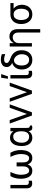

<svg xmlns="http://www.w3.org/2000/svg" viewBox="1835 -2640 1009 4720"><g transform="rotate(-90 2340.0 -279.5)"><path d="M71 -528.4H154.8V-134.9Q154.8 -96.6 174.9 -85.9Q195 -75.3 217.3 -75.3Q228 -75.3 240.6 -77.8Q253.2 -80.3 258.5 -82.4V-2.8Q247.9 0.4 230.5 3.7Q213.1 7.1 187.5 7.1Q137.4 7.1 104.2 -24.5Q71 -56.1 71 -134.9Z M371.4 -528.4H473.7Q445 -467.7 425.1 -404.8Q405.2 -342 404.1 -277Q404.1 -220.2 413.9 -172.8Q423.7 -125.4 445.8 -96.8Q468 -68.2 505 -68.2Q549.7 -68.2 579.9 -104.9Q610.1 -141.7 610.1 -230.1V-376.4H708.1V-230.1Q708.1 -141.7 737.6 -104.9Q767 -68.2 811.8 -68.2Q849.4 -68.2 871.8 -96.4Q894.2 -124.6 904.1 -172.1Q914.1 -219.5 914.1 -277Q911.9 -342 892.4 -404.8Q872.9 -467.7 843 -528.4H945.3Q971.9 -483.7 992 -420.3Q1012.1 -356.9 1012.1 -277Q1012.1 -220.5 1001.8 -169Q991.5 -117.5 968.4 -77.1Q945.3 -36.6 907.8 -13.3Q870.4 9.9 816.1 9.9Q699.6 9.9 658.4 -105.5Q617.9 9.9 500.7 9.9Q446.7 9.9 409.6 -13.3Q372.5 -36.6 349.6 -77.1Q326.7 -117.5 316.4 -169Q306.1 -220.5 306.1 -277Q306.1 -356.9 325.5 -420.3Q344.8 -483.7 371.4 -528.4Z M1110.1 -244.3V-254.3Q1110.1 -337.4 1133.7 -401.5Q1157.3 -465.6 1203.3 -502Q1249.3 -538.4 1316.1 -538.4Q1370.7 -538.4 1409.8 -515.6Q1448.9 -492.9 1473.7 -451V-528.4H1556.1V-123.6Q1556.1 -79.9 1567.1 -66.2Q1578.1 -52.6 1593 -52.6Q1600.1 -52.6 1608.7 -55.4L1620 -7.1Q1604 4.6 1588.8 7.3Q1573.5 9.9 1557.5 9.9Q1520.6 9.9 1501.8 -11.9Q1483 -33.7 1476.9 -83.1Q1452.1 -38.4 1412.3 -14.2Q1372.5 9.9 1316.1 9.9Q1250 9.9 1204 -22.9Q1158 -55.8 1134.1 -113.1Q1110.1 -170.5 1110.1 -244.3ZM1192.5 -254.3V-244.3Q1192.5 -168.7 1231.7 -118.4Q1271 -68.2 1340.2 -68.2Q1379.3 -68.2 1405 -84.9Q1430.8 -101.6 1445.8 -128.4Q1460.9 -155.2 1467.3 -186.6Q1473.7 -218 1473.7 -247.2V-271.3Q1473.7 -301.1 1467.5 -334Q1461.3 -366.8 1446.6 -395.6Q1431.8 -424.4 1406.2 -442.3Q1380.7 -460.2 1341.6 -460.2Q1293.3 -460.2 1260.1 -432.7Q1226.9 -405.2 1209.7 -358.5Q1192.5 -311.8 1192.5 -254.3Z M2135.7 -545.5 1939.6 0H1860.1L1664.1 -545.5H1749.3L1897 -129.3H1902.7L2050.4 -545.5Z M2669.7 -545.5 2473.7 0H2394.2L2198.2 -545.5H2283.4L2431.1 -129.3H2436.8L2584.5 -545.5Z M2772 -528.4H2855.8V-134.9Q2855.8 -96.6 2875.9 -85.9Q2896 -75.3 2918.3 -75.3Q2929 -75.3 2941.6 -77.8Q2954.2 -80.3 2959.5 -82.4V-2.8Q2948.9 0.4 2931.5 3.7Q2914.1 7.1 2888.5 7.1Q2838.4 7.1 2805.2 -24.5Q2772 -56.1 2772 -134.9ZM2764.9 -589.5 2789.1 -755.7H2880L2823.2 -589.5Z M3051.8 -617.9Q3051.8 -686.1 3101.2 -725.1Q3150.6 -764.2 3237.9 -764.2Q3276.3 -764.2 3306.6 -757.8Q3337 -751.4 3370 -738.6V-654.8Q3348.7 -663.4 3311.8 -673.3Q3274.9 -683.2 3236.5 -683.2Q3196 -683.2 3173.7 -666.4Q3151.3 -649.5 3151.3 -620.7Q3151.3 -602.6 3171.7 -579.2Q3192.1 -555.8 3259.2 -531.2Q3465.2 -459.2 3465.2 -258.5V-248.6Q3465.2 -175.4 3437 -116.8Q3408.7 -58.2 3356 -24.1Q3303.3 9.9 3229.4 9.9Q3154.1 9.9 3101 -24.1Q3047.9 -58.2 3020.1 -116.8Q2992.2 -175.4 2992.2 -248.6V-258.5Q2992.2 -315.3 3013.8 -362.6Q3035.5 -409.8 3071.7 -441.8Q3108 -473.7 3151.3 -484.4V-487.2Q3105.5 -505.3 3078.7 -539.2Q3051.8 -573.2 3051.8 -617.9ZM3090.2 -258.5V-248.6Q3090.2 -199.6 3104.9 -158.6Q3119.7 -117.5 3150.4 -92.9Q3181.1 -68.2 3229.4 -68.2Q3277 -68.2 3307.5 -92.9Q3338.1 -117.5 3352.6 -158.6Q3367.2 -199.6 3367.2 -248.6V-258.5Q3367.2 -298.3 3350.1 -337.2Q3333.1 -376.1 3302.2 -404.7Q3271.3 -433.2 3229.4 -441.8Q3181.1 -441.8 3150.4 -416.4Q3119.7 -391 3104.9 -349.3Q3090.2 -307.5 3090.2 -258.5Z M3640.3 -322.4V0H3556.5V-545.5H3640.3V-453.1H3646Q3665.1 -494.7 3705.6 -523.6Q3746.1 -552.6 3807.9 -552.6Q3884.6 -552.6 3934.3 -501.8Q3984 -451 3984 -346.6V204.5H3900.2V-340.9Q3900.2 -400.6 3866.7 -436.1Q3833.1 -471.6 3780.9 -471.6Q3749.6 -471.6 3717.2 -455.6Q3684.7 -439.6 3662.5 -406.6Q3640.3 -373.6 3640.3 -322.4Z M4110.4 -258.5V-269.9Q4110.4 -343 4138.7 -401.6Q4166.9 -460.2 4219.6 -494.3Q4272.4 -528.4 4346.2 -528.4H4624.6V-450.3H4489Q4534.8 -415.5 4559.1 -364Q4583.5 -312.5 4583.5 -248.6V-238.6Q4583.5 -174.7 4555.6 -117.9Q4527.7 -61.1 4475 -25.6Q4422.2 9.9 4347.7 9.9Q4273.1 9.9 4220 -25.6Q4166.9 -61.1 4138.7 -121.8Q4110.4 -182.5 4110.4 -258.5ZM4208.5 -269.9V-258.5Q4208.5 -207.4 4222.8 -164.1Q4237.2 -120.7 4267.9 -94.5Q4298.7 -68.2 4347.7 -68.2Q4396 -68.2 4426.3 -94.5Q4456.7 -120.7 4471.1 -164.1Q4485.4 -207.4 4485.4 -258.5V-269.9Q4485.4 -318.2 4471.1 -359.2Q4456.7 -400.2 4426 -425.2Q4395.2 -450.3 4346.2 -450.3Q4297.9 -450.3 4267.6 -425.2Q4237.2 -400.2 4222.8 -359.2Q4208.5 -318.2 4208.5 -269.9Z"/></g></svg>

Font: Inter UI
Style: Regular
Weight: 400
Designer: Rasmus Andersson
Foundry: rsms
Version: Version 2.2